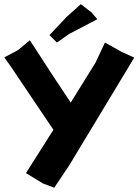

<svg xmlns="http://www.w3.org/2000/svg" viewBox="-35 -717 655 909"><path d="M347.7 -697.3 281.2 -637.7 199.2 -550.8 234.4 -515.6 293 -556.6 425.8 -626 398.4 -658.2ZM-14.6 -445.3 16.6 -401.4 92.8 -288.1 217.8 -102.5 87.9 102.5 168 151.4 221.7 171.9 293 65.4 600.6 -444.3 542 -470.7 461.9 -515.6 417 -419.9 299.8 -231.4 216.8 -356.4 106.4 -526.4 49.8 -479.5Z"/></svg>

Font: MaokenAssortedSans-Lite
Style: Lite
Weight: 400
Version: Version 1.400